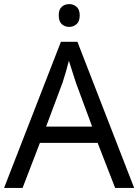

<svg xmlns="http://www.w3.org/2000/svg" viewBox="-20 -922 679 942"><path d="M544.9 0 459 -221.2H175.8L90.8 0H0L278.8 -716.8H359.9L638.2 0ZM432.1 -300.8 352.1 -517.1 317.9 -624Q303.2 -565.4 287.1 -517.1L206.1 -300.8ZM268.1 -846.2Q268.1 -875.5 283 -888.7Q297.9 -901.9 319.8 -901.9Q340.3 -901.9 355.7 -888.7Q371.1 -875.5 371.1 -846.2Q371.1 -817.4 355.7 -803.7Q340.3 -790 319.8 -790Q297.9 -790 283 -803.7Q268.1 -817.4 268.1 -846.2Z"/></svg>

Font: Noto Sans Southeast Asian
Style: Regular
Weight: 400
Designer: Monotype Design Team
Foundry: Monotype Imaging Inc.
Version: Version 1.06 uh; ttfautohint (v1.4.1)